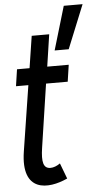

<svg xmlns="http://www.w3.org/2000/svg" viewBox="-61 -928 536 1006"><g transform="rotate(-5 206.5 -425.0)"><path d="M314 -890 246 -661H320L413 -890ZM39 -147C6 66 150 61 253 13L222 -69C205 -57 187 -50 171 -50C133 -50 125 -85 136 -158L186 -492H300L313 -580H200L225 -748H133L107 -580H41L28 -492H93Z"/></g></svg>

Font: Smiley Sans Oblique
Style: Regular
Weight: 400
Italic angle: -8°
Designer: oooooohmygosh, Nagisa Chen, Janine Sui, Heda Shi, Jian Li
Foundry: atelierAnchor
Version: Version 2.0.1